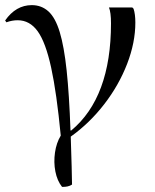

<svg xmlns="http://www.w3.org/2000/svg" viewBox="-20 -542 606 749"><path d="M222 187Q203 163 196 127Q189 91 194.5 53Q200 15 217 -13Q201 -180 179.5 -278.5Q158 -377 127 -420Q96 -463 49 -463Q27 -463 5 -455L0 -462Q42 -522 104 -522Q142 -522 169 -497.5Q196 -473 213 -417Q230 -361 240 -267Q250 -173 255 -33H258Q413 -162 413 -451Q413 -494 405 -513H496L501 -508Q508 -487 508 -454Q508 -376 476 -293Q444 -210 387 -136Q330 -62 256 -9Q258 55 259.5 106.5Q261 158 261 178Q246 188 222 187Z"/></svg>

Font: Display Regular
Style: Regular
Weight: 400
Designer: Latin by Veronika Burian and Jose Scaglione. Greek by Irene Vlachou. Cyrillic by Vera Evstafieva.
Foundry: TypeTogether
Version: Version 3.002